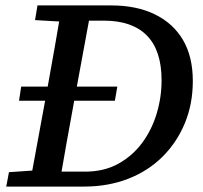

<svg xmlns="http://www.w3.org/2000/svg" viewBox="-20 -687 747 707"><path d="M403 -316H50L58 -368H412ZM3 0 13 -53 130 -61H143L138 0ZM88 0 154 -359Q168 -436 181.5 -513Q195 -590 208 -667H318L252 -309Q238 -232 224 -154.5Q210 -77 197 0ZM109 -613 118 -667H250L245 -606H229ZM150 0 154 -55H293Q363 -55 415.5 -84Q468 -113 503.5 -161Q539 -209 557 -269Q575 -329 575 -391Q575 -501 521 -556Q467 -611 362 -611H259L264 -667H390Q483 -667 550.5 -634Q618 -601 654 -539.5Q690 -478 690 -389Q690 -304 660.5 -233Q631 -162 578 -109.5Q525 -57 451.5 -28.5Q378 0 290 0Z"/></svg>

Font: Source Serif 4 Medium
Style: Italic
Weight: 500
Italic angle: -12°
Designer: Frank Grießhammer
Foundry: Adobe Systems Incorporated
Version: Version 4.004;hotconv 1.0.116;makeotfexe 2.5.65601